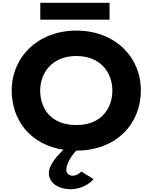

<svg xmlns="http://www.w3.org/2000/svg" viewBox="-20 -1058 1087 1368"><path d="M267 -1038V-918H760.7V-1038ZM266.4 -413C266.4 -536 348.7 -659 524.1 -659C700.8 -659 780.6 -536 780.6 -413C780.6 -290 705.6 -167 524.1 -167C337.8 -167 266.4 -290 266.4 -413ZM63.4 -413C63.4 -197.9 200.4 -25.8 432.1 8.7C396.1 42.8 328.1 114.9 328.1 173C328.1 260 417.6 290 480.5 290C591.9 290 646.3 218 646.3 218L559.2 164C559.2 164 535 194 497.5 194C476.9 194 452.7 180 452.7 155C452.7 85 524.1 15 524.1 15C805.6 15 983.6 -172 983.6 -413C983.6 -654 797.6 -840 524.1 -840C252.4 -840 63.4 -654 63.4 -413Z"/></svg>

Font: Hussar
Style: BdSuprExt
Weight: 700
Foundry: Cannot Into Space Fonts
Version: Version 2.00